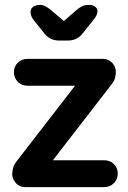

<svg xmlns="http://www.w3.org/2000/svg" viewBox="-20 -766 524 786"><path d="M406 -110Q430 -110 446 -94.5Q462 -79 462 -55Q462 -32 446 -16Q430 0 406 0H84Q59 0 44 -18Q29 -36 30 -54Q31 -69 34 -80.5Q37 -92 49 -107L298 -429L296 -415H93Q69 -415 53 -431Q37 -447 37 -471Q37 -494 53 -509.5Q69 -525 93 -525H401Q424 -525 440 -508Q456 -491 454 -465Q453 -455 450.5 -445Q448 -435 437 -421L192 -104V-110ZM222 -600Q184 -600 161 -630L117 -685Q105 -701 105 -717Q105 -730 115.5 -738Q126 -746 146 -746Q164 -746 191 -723L256 -667L230 -670L291 -723Q305 -735 316 -740.5Q327 -746 346 -746Q360 -746 369.5 -738.5Q379 -731 379 -720Q379 -713 375.5 -704.5Q372 -696 363 -685L319 -630Q296 -600 258 -600Z"/></svg>

Font: Quicksand Light
Style: Bold
Weight: 700
Version: Version 3.004